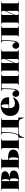

<svg xmlns="http://www.w3.org/2000/svg" viewBox="2456 -3033 727 5679"><g transform="rotate(-90 2819.5 -193.5)"><path d="M25 0V-12L56 -14Q69 -15 74 -23Q79 -31 79 -57V-466Q79 -492 74 -500Q69 -508 56 -509L25 -511V-523H378Q445 -523 493 -513.5Q541 -504 567 -479Q593 -454 593 -408Q593 -353 545.5 -319.5Q498 -286 416 -281V-279Q506 -275 561 -247Q616 -219 616 -156Q616 -77 544.5 -38.5Q473 0 353 0ZM302 -284H317Q344 -284 352.5 -314Q361 -344 361 -397Q361 -453 349 -477.5Q337 -502 316 -502Q312 -502 309 -502Q306 -502 302 -501ZM327 -16Q354 -16 369 -45.5Q384 -75 384 -150Q384 -221 367 -244.5Q350 -268 326 -268H302V-17Q309 -16 314.5 -16Q320 -16 327 -16Z M656 0V-12L687 -14Q700 -15 705 -23Q710 -31 710 -57V-466Q710 -492 705 -500Q700 -508 687 -509L656 -511V-523H974V-511L953 -509Q940 -508 936.5 -499.5Q933 -491 933 -465V-313Q942 -315 959.5 -316Q977 -317 1009 -317Q1109 -317 1171.5 -280Q1234 -243 1234 -166Q1234 -87 1169 -43.5Q1104 0 984 0ZM1235 0V-12L1256 -14Q1270 -16 1274.5 -24.5Q1279 -33 1279 -58V-465Q1279 -490 1274.5 -499Q1270 -508 1256 -509L1235 -511V-523H1556V-511L1532 -509Q1514 -508 1508 -499.5Q1502 -491 1502 -465V-58Q1502 -32 1508 -24Q1514 -16 1532 -14L1556 -12V0ZM956 -16Q981 -16 992.5 -51Q1004 -86 1004 -162Q1004 -232 989 -264Q974 -296 956 -296Q950 -296 944 -295.5Q938 -295 933 -294V-17Q940 -16 944.5 -16Q949 -16 956 -16Z M2168 147 2157 107Q2145 61 2125.5 38Q2106 15 2072.5 7.5Q2039 0 1983 0H1786Q1731 0 1697 7.5Q1663 15 1643.5 38Q1624 61 1612 107L1601 150H1586V-15H1648Q1688 -69 1704.5 -137.5Q1721 -206 1724.5 -280Q1728 -354 1728 -425Q1728 -462 1724 -480Q1720 -498 1702 -503L1674 -511V-523H2165V-511L2141 -509Q2123 -508 2117 -499.5Q2111 -491 2111 -465V-17H2183V143ZM1674 -15 1888 -17V-507H1751Q1751 -473 1750 -426Q1749 -379 1747 -328.5Q1745 -278 1740.5 -233Q1736 -188 1730 -158Q1711 -70 1674 -15Z M2510 14Q2376 14 2303 -56.5Q2230 -127 2230 -252Q2230 -343 2272 -406.5Q2314 -470 2383.5 -503.5Q2453 -537 2535 -537Q2609 -537 2664 -513Q2719 -489 2749.5 -444Q2780 -399 2780 -336Q2780 -326 2779.5 -314Q2779 -302 2778 -287H2459Q2460 -211 2492 -163.5Q2524 -116 2601 -116Q2642 -116 2682 -127.5Q2722 -139 2771 -173L2781 -167Q2752 -88 2681.5 -37Q2611 14 2510 14ZM2459 -303H2570Q2572 -324 2573 -343Q2574 -362 2574 -381Q2574 -452 2563 -485Q2552 -518 2528 -518Q2511 -518 2496 -501.5Q2481 -485 2471 -438.5Q2461 -392 2459 -303Z M2894 13Q2851 13 2822 -16.5Q2793 -46 2793 -86Q2793 -132 2820 -161Q2847 -190 2881 -190Q2915 -190 2944.5 -161Q2974 -132 2990 -90Q3001 -111 3006.5 -137Q3012 -163 3014 -182Q3017 -212 3019.5 -248.5Q3022 -285 3023 -320Q3024 -355 3024.5 -383.5Q3025 -412 3025 -425Q3025 -462 3021 -480Q3017 -498 2999 -503L2971 -511V-523H3466V-511L3442 -509Q3424 -508 3418 -499.5Q3412 -491 3412 -465V-58Q3412 -32 3418 -24Q3424 -16 3442 -14L3466 -12V0H3145V-12L3166 -14Q3180 -16 3184.5 -24.5Q3189 -33 3189 -58V-507H3046Q3046 -473 3045.5 -427.5Q3045 -382 3043.5 -332.5Q3042 -283 3039 -237Q3036 -191 3031 -156Q3024 -109 3007.5 -70.5Q2991 -32 2963.5 -9.5Q2936 13 2894 13Z M3516 0V-12L3547 -14Q3560 -15 3565 -23Q3570 -31 3570 -57V-466Q3570 -492 3565 -500Q3560 -508 3547 -509L3516 -511V-523H3834V-511L3813 -509Q3800 -508 3796.5 -499.5Q3793 -491 3793 -465V-143L3914 -418V-465Q3914 -490 3909.5 -499Q3905 -508 3891 -509L3870 -511V-523H4191V-511L4167 -509Q4149 -508 4143 -499.5Q4137 -491 4137 -465V-58Q4137 -32 4143 -24Q4149 -16 4167 -14L4191 -12V0H3870V-12L3891 -14Q3905 -16 3909.5 -24.5Q3914 -33 3914 -58V-380L3793 -105V-58Q3793 -32 3796.5 -24Q3800 -16 3813 -14L3834 -12V0Z M4317 13Q4274 13 4245 -16.5Q4216 -46 4216 -86Q4216 -132 4243 -161Q4270 -190 4304 -190Q4338 -190 4367.5 -161Q4397 -132 4413 -90Q4424 -111 4429.5 -137Q4435 -163 4437 -182Q4440 -212 4442.5 -248.5Q4445 -285 4446 -320Q4447 -355 4447.5 -383.5Q4448 -412 4448 -425Q4448 -462 4444 -480Q4440 -498 4422 -503L4394 -511V-523H4889V-511L4865 -509Q4847 -508 4841 -499.5Q4835 -491 4835 -465V-58Q4835 -32 4841 -24Q4847 -16 4865 -14L4889 -12V0H4568V-12L4589 -14Q4603 -16 4607.5 -24.5Q4612 -33 4612 -58V-507H4469Q4469 -473 4468.5 -427.5Q4468 -382 4466.5 -332.5Q4465 -283 4462 -237Q4459 -191 4454 -156Q4447 -109 4430.5 -70.5Q4414 -32 4386.5 -9.5Q4359 13 4317 13Z M4939 0V-12L4970 -14Q4983 -15 4988 -23Q4993 -31 4993 -57V-466Q4993 -492 4988 -500Q4983 -508 4970 -509L4939 -511V-523H5257V-511L5236 -509Q5223 -508 5219.5 -499.5Q5216 -491 5216 -465V-143L5337 -418V-465Q5337 -490 5332.5 -499Q5328 -508 5314 -509L5293 -511V-523H5614V-511L5590 -509Q5572 -508 5566 -499.5Q5560 -491 5560 -465V-58Q5560 -32 5566 -24Q5572 -16 5590 -14L5614 -12V0H5293V-12L5314 -14Q5328 -16 5332.5 -24.5Q5337 -33 5337 -58V-380L5216 -105V-58Q5216 -32 5219.5 -24Q5223 -16 5236 -14L5257 -12V0Z"/></g></svg>

Font: Display Black
Style: Regular
Weight: 900
Designer: Latin by Veronika Burian and Jose Scaglione. Greek by Irene Vlachou. Cyrillic by Vera Evstafieva.
Foundry: TypeTogether
Version: Version 3.002